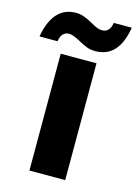

<svg xmlns="http://www.w3.org/2000/svg" viewBox="-153 -822 633 886"><g transform="rotate(15 163.5 -379.5)"><path d="M78.1 0V-558.1H249V0ZM48.8 -609.9H-37.1Q-11.2 -758.8 99.1 -758.8Q133.8 -758.8 179.2 -731.9Q201.2 -719.7 211.7 -715.8Q222.2 -711.9 233.9 -711.9Q270.5 -711.9 277.8 -758.8H363.8Q339.8 -610.8 228 -610.8Q206.5 -610.8 189 -617.2Q171.4 -623.5 145 -638.2Q110.4 -657.2 92.8 -657.2Q56.2 -657.2 48.8 -609.9Z"/></g></svg>

Font: Biathlonist
Style: Bold
Weight: 700
Designer: Go4gold
Foundry: Go4gold
Version: Version 3.010;FEAKit 1.0